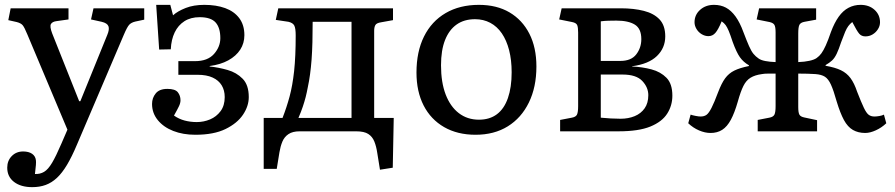

<svg xmlns="http://www.w3.org/2000/svg" viewBox="-20 -541 3689 791"><path d="M112.8 230Q65.9 230 37.8 208.5Q9.8 187 9.8 149.9Q9.8 121.1 28.3 102.1Q46.9 83 75.2 83Q98.1 83 112.1 92.5Q126 102.1 127.9 119.1Q128.9 125 127.9 138.9Q127 152.8 124 175.8Q145 176.8 161.6 167Q178.2 157.2 194.6 129.6Q210.9 102.1 232.9 50.8L257.8 -6.8L92.8 -398.9Q80.6 -428.7 73.2 -437.3Q65.9 -445.8 48.8 -450.2L14.2 -458L23.9 -506.8H262.2V-460.9L213.9 -454.1Q195.8 -452.1 189.9 -442.1Q184.1 -432.1 194.8 -403.8L306.2 -124H311L421.9 -397Q431.6 -419.9 426.8 -432.9Q421.9 -445.8 398.9 -451.2L355 -460.9L365.2 -506.8H574.2V-460L537.1 -452.1Q521 -448.2 512.5 -439.2Q503.9 -430.2 490.2 -397.9L296.9 55.2Q275.9 105 255.9 138.4Q235.8 171.9 214.4 191.9Q192.9 211.9 168.2 220.9Q143.6 230 112.8 230Z M784.7 14.2Q733.9 14.2 693.8 -1.5Q653.8 -17.1 630.1 -46.1Q606.4 -75.2 606.4 -112.8Q606.4 -137.7 621.6 -156.2Q636.7 -174.8 669.4 -174.8Q701.7 -174.8 712.6 -160.9Q723.6 -147 723.6 -127.9Q723.6 -116.7 717.5 -103.8Q711.4 -90.8 696.8 -64.9Q716.8 -50.8 740.7 -44.4Q764.6 -38.1 790.5 -38.1Q819.3 -38.1 845.5 -49.1Q871.6 -60.1 888.7 -83Q905.8 -106 905.8 -141.1Q905.8 -168.9 893.3 -189.5Q880.9 -210 856.2 -221.4Q831.5 -232.9 793.5 -232.9H714.8V-289.1H783.7Q835.4 -289.1 861.6 -318.6Q887.7 -348.1 887.7 -383.8Q887.7 -426.8 868.2 -448.5Q848.6 -470.2 802.7 -470.2Q765.6 -470.2 739.7 -453.6Q713.9 -437 699.7 -407.5Q685.5 -377.9 683.6 -337.9L635.7 -336.9L623.5 -521H681.6L692.9 -478Q711.9 -495.1 744.9 -508.1Q777.8 -521 821.8 -521Q870.6 -521 907.7 -507.6Q944.8 -494.1 965.8 -466.1Q986.8 -438 986.8 -396Q986.8 -362.8 969.7 -336.4Q952.6 -310.1 920.7 -292.5Q888.7 -274.9 843.8 -269V-267.1Q880.9 -263.2 917.7 -252.7Q954.6 -242.2 979.7 -216.6Q1004.9 -190.9 1004.9 -141.1Q1004.9 -104 981.2 -68.6Q957.5 -33.2 909.2 -9.5Q860.8 14.2 784.7 14.2Z M1545.4 158.2 1534.2 88.9Q1530.3 62 1522.2 42Q1514.2 22 1497.3 11Q1480.5 0 1447.3 0H1214.4Q1185.5 0 1168.5 11.5Q1151.4 22.9 1143.3 42.5Q1135.3 62 1131.3 85.9L1120.1 154.8H1066.4V-55.2H1144Q1161.1 -99.1 1173.1 -143.6Q1185.1 -188 1191.7 -248Q1198.2 -308.1 1198.2 -395Q1198.2 -423.8 1192.6 -435.3Q1187 -446.8 1168.5 -451.2L1116.2 -459L1126.5 -506.8H1599.1V-458L1550.3 -449.2Q1531.2 -446.3 1526.4 -437.7Q1521.5 -429.2 1521.5 -414.1V-55.2H1602.1L1598.1 149.9ZM1209.5 -55.2H1428.2V-451.2H1268.1Q1268.1 -406.2 1267.1 -367.7Q1266.1 -329.1 1263.7 -296.1Q1261.2 -263.2 1257.3 -234.6Q1253.4 -206.1 1248 -181.2Q1244.1 -160.2 1239.3 -141.1Q1234.4 -122.1 1227.5 -101.6Q1220.7 -81.1 1209.5 -55.2Z M1939 14.2Q1864.7 14.2 1809.8 -17.3Q1754.9 -48.8 1725.3 -106.4Q1695.8 -164.1 1695.8 -242.2Q1695.8 -328.1 1726.8 -390.6Q1757.8 -453.1 1815.9 -487.1Q1874 -521 1953.1 -521Q2026.4 -521 2079.1 -490Q2131.8 -459 2160.9 -402.1Q2189.9 -345.2 2189.9 -267.1Q2189.9 -182.1 2158.9 -118.7Q2127.9 -55.2 2072 -20.5Q2016.1 14.2 1939 14.2ZM1953.1 -47.9Q1997.1 -47.9 2027.1 -70.3Q2057.1 -92.8 2072.5 -137Q2087.9 -181.2 2087.9 -243.2Q2087.9 -293.9 2077.4 -334.5Q2066.9 -375 2047.4 -403.6Q2027.8 -432.1 1999.8 -447Q1971.7 -461.9 1937 -461.9Q1892.1 -461.9 1861.1 -439.9Q1830.1 -418 1813.5 -376Q1796.9 -334 1796.9 -272Q1796.9 -202.1 1815.9 -152.1Q1835 -102.1 1870.1 -75Q1905.3 -47.9 1953.1 -47.9Z M2287.6 0V-46.9L2335.9 -56.2Q2352.1 -59.1 2356.9 -68.6Q2361.8 -78.1 2361.8 -104V-407.2Q2361.8 -428.2 2357.9 -437.5Q2354 -446.8 2336.9 -450.2L2283.7 -460.9L2293.9 -506.8H2537.6Q2590.8 -506.8 2632.3 -496.3Q2673.8 -485.8 2697.3 -460.9Q2720.7 -436 2720.7 -391.1Q2720.7 -343.3 2686.3 -310.1Q2651.9 -276.9 2584 -268.1V-267.1Q2627 -265.1 2664.3 -255.1Q2701.7 -245.1 2725.8 -220.5Q2750 -195.8 2750 -147Q2750 -106 2728.5 -72.5Q2707 -39.1 2658.9 -19.5Q2610.8 0 2528.8 0ZM2536.6 -51.8Q2568.8 -51.8 2594.7 -62.5Q2620.6 -73.2 2635.7 -94.7Q2650.9 -116.2 2650.9 -148.9Q2650.9 -181.2 2626 -207.5Q2601.1 -233.9 2544.9 -233.9H2455.1V-56.2Q2475.1 -54.2 2496.3 -53Q2517.6 -51.8 2536.6 -51.8ZM2455.1 -290H2535.6Q2580.6 -290 2601.3 -317.1Q2622.1 -344.2 2622.1 -379.9Q2622.1 -422.9 2595.5 -439.5Q2568.8 -456.1 2519 -456.1Q2502.9 -456.1 2485.8 -455.6Q2468.8 -455.1 2455.1 -453.1Z M2907.2 6.8Q2884.3 6.8 2859.9 -3.7Q2835.4 -14.2 2815.4 -33.2L2825.2 -68.8Q2833 -65.9 2845.7 -63.5Q2858.4 -61 2866.2 -61Q2881.3 -61 2890.9 -68.1Q2900.4 -75.2 2911.4 -96.7Q2922.4 -118.2 2938.5 -161.1Q2952.6 -198.2 2967.5 -218.5Q2982.4 -238.8 3004.9 -250Q3027.3 -261.2 3065.4 -269V-272Q3042.5 -285.2 3028.3 -305.2Q3014.2 -325.2 2998.5 -368.2Q2988.8 -397.9 2982.2 -413.6Q2975.6 -429.2 2969.5 -437.5Q2963.4 -445.8 2953.1 -453.1Q2939 -418.9 2927.2 -405.5Q2915.5 -392.1 2898.4 -392.1Q2884.3 -392.1 2870.8 -400.1Q2857.4 -408.2 2849.4 -421.6Q2841.3 -435.1 2841.3 -449.2Q2841.3 -480 2864.3 -500.5Q2887.2 -521 2921.4 -521Q2949.2 -521 2970.7 -509.5Q2992.2 -498 3010.3 -473.1Q3028.3 -448.2 3042.5 -409.2Q3056.6 -372.1 3065.9 -351.1Q3075.2 -330.1 3084.2 -319.1Q3093.3 -308.1 3105.5 -299.8Q3115.2 -293 3132.8 -289.6Q3150.4 -286.1 3175.3 -285.2V-407.2Q3175.3 -430.2 3170.4 -438.5Q3165.5 -446.8 3150.4 -450.2L3097.2 -460.9L3107.4 -506.8H3342.3V-460L3294.4 -451.2Q3278.3 -448.2 3273.4 -438.7Q3268.6 -429.2 3268.6 -402.8V-285.2Q3294.4 -286.1 3314.5 -290.5Q3334.5 -294.9 3344.2 -301.8Q3355.5 -309.6 3364 -321.3Q3372.6 -333 3382.1 -354Q3391.6 -375 3403.3 -409.2Q3417.5 -447.3 3435.3 -472.2Q3453.1 -497.1 3475.8 -509Q3498.5 -521 3525.4 -521Q3560.5 -521 3583 -500.5Q3605.5 -480 3605.5 -449.2Q3605.5 -434.1 3596.9 -420.7Q3588.4 -407.2 3575 -399.2Q3561.5 -391.1 3545.4 -391.1Q3529.3 -391.1 3519.8 -402.1Q3510.3 -413.1 3491.2 -450.2Q3481.4 -442.4 3474.9 -433.6Q3468.3 -424.8 3461.9 -409.9Q3455.6 -395 3445.3 -367.2Q3435.5 -337.4 3427 -319.6Q3418.5 -301.8 3408 -292Q3397.5 -282.2 3381.3 -272.9V-270Q3420.4 -263.2 3444.3 -251.7Q3468.3 -240.2 3483.9 -219.2Q3499.5 -198.2 3511.2 -163.1Q3528.3 -119.1 3538.8 -97.2Q3549.3 -75.2 3558.8 -68.1Q3568.4 -61 3582.5 -61Q3591.3 -61 3602.8 -63Q3614.3 -64.9 3621.6 -68.8L3631.3 -33.2Q3612.3 -15.1 3588.4 -4.2Q3564.5 6.8 3544.4 6.8Q3515.6 6.8 3493.9 -5.6Q3472.2 -18.1 3456.8 -46.6Q3441.4 -75.2 3427.2 -122.1Q3414.1 -168.9 3403.3 -192.4Q3392.6 -215.8 3378.4 -224.9Q3364.3 -233.9 3339.4 -235.8Q3325.2 -236.8 3306.9 -237.3Q3288.6 -237.8 3268.6 -237.8V-100.1Q3268.6 -77.1 3273.4 -68.6Q3278.3 -60.1 3293.5 -57.1L3346.2 -45.9V0H3101.6V-46.9L3149.4 -56.2Q3165.5 -59.1 3170.4 -68.6Q3175.3 -78.1 3175.3 -104V-237.8Q3163.1 -237.8 3145.8 -237.8Q3128.4 -237.8 3119.1 -235.8Q3090.3 -231.9 3072.3 -220.9Q3054.2 -210 3042.7 -187Q3031.2 -164.1 3019.5 -122.1Q3006.3 -76.2 2991 -47.6Q2975.6 -19 2955.3 -6.1Q2935.1 6.8 2907.2 6.8Z"/></svg>

Font: Literata
Style: Regular
Weight: 400
Designer: Latin by Veronika Burian and Jose Scaglione. Greek by Irene Vlachou. Cyrillic by Vera Evstafieva.
Foundry: TypeTogether
Version: Version 3.002